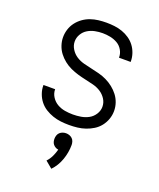

<svg xmlns="http://www.w3.org/2000/svg" viewBox="-142 -616 784 944"><g transform="rotate(20 250.0 -144.0)"><path d="M249 8Q227 8 205.5 5.5Q184 3 163.5 -4Q143 -11 124.5 -22.5Q106 -34 92.5 -51Q79 -68 71.5 -89Q64 -110 64 -131V-134H125V-133Q125 -112 137 -93.5Q149 -75 167.5 -64.5Q186 -54 207 -50.5Q228 -47 249 -47Q270 -47 291 -50.5Q312 -54 330.5 -64Q349 -74 361 -92.5Q373 -111 373 -132Q373 -154 361 -172.5Q349 -191 331 -202.5Q313 -214 291.5 -219.5Q270 -225 249 -229.5Q228 -234 207.5 -240Q187 -246 167.5 -255Q148 -264 131 -277.5Q114 -291 101 -308Q88 -325 81 -346Q74 -367 74 -388Q74 -409 80.5 -429.5Q87 -450 100 -467Q113 -484 130.5 -496.5Q148 -509 168 -516Q188 -523 209 -525.5Q230 -528 251 -528Q272 -528 293 -525.5Q314 -523 334 -516Q354 -509 371.5 -497Q389 -485 401.5 -468.5Q414 -452 421 -431.5Q428 -411 428 -390V-387H367V-389Q367 -409 356.5 -427Q346 -445 328.5 -455Q311 -465 291 -469Q271 -473 251 -473Q231 -473 211 -469Q191 -465 173.5 -454.5Q156 -444 145.5 -426Q135 -408 135 -388Q135 -367 147 -348Q159 -329 177 -317.5Q195 -306 216 -300.5Q237 -295 258 -290.5Q279 -286 300 -280.5Q321 -275 340.5 -265.5Q360 -256 377 -242.5Q394 -229 407 -212Q420 -195 427 -174.5Q434 -154 434 -132Q434 -110 426.5 -89Q419 -68 405.5 -51Q392 -34 373.5 -22.5Q355 -11 334.5 -4Q314 3 292.5 5.5Q271 8 249 8ZM241 240 205 210Q219 195 227.5 177Q236 159 241 140Q233 139 226 135Q219 131 214 125Q209 119 207 111.5Q205 104 205 96Q205 87 208 78Q211 69 217.5 63Q224 57 232.5 54Q241 51 250 51Q259 51 267.5 54Q276 57 282.5 63Q289 69 292 78Q295 87 295 96Q295 135 281.5 173.5Q268 212 241 240Z"/></g></svg>

Font: Iosevka Curly Light
Style: Regular
Weight: 300
Monospace: yes
Designer: Belleve Invis
Foundry: Belleve Invis
Version: Version 22.1.2; ttfautohint (v1.8.4)